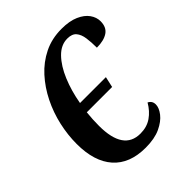

<svg xmlns="http://www.w3.org/2000/svg" viewBox="-204 -847 981 981"><g transform="rotate(-45 286.5 -357.0)"><path d="M279 10Q164 10 103.5 -58Q43 -126 43 -253Q43 -318 58 -384.5Q73 -451 103 -511.5Q133 -572 176.5 -620Q220 -668 277 -696Q334 -724 404 -724Q461 -724 498.5 -707.5Q536 -691 554.5 -665Q573 -639 573 -610Q573 -567 544 -547.5Q515 -528 464 -528Q464 -568 459.5 -599.5Q455 -631 439.5 -649.5Q424 -668 390 -668Q344 -668 306.5 -629.5Q269 -591 242.5 -527.5Q216 -464 203 -389H390L377 -331H194Q189 -284 189 -238Q189 -60 311 -60Q358 -60 392 -83.5Q426 -107 449 -147Q472 -136 472 -110Q472 -86 450.5 -58Q429 -30 386.5 -10Q344 10 279 10Z"/></g></svg>

Font: Noto Serif ExtraCondensed
Style: Bold Italic
Weight: 700
Width: 2
Italic angle: -12°
Designer: Monotype Design Team
Foundry: Monotype Imaging Inc.
Version: Version 2.013; ttfautohint (v1.8.4.7-5d5b)